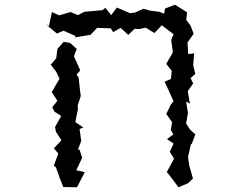

<svg xmlns="http://www.w3.org/2000/svg" viewBox="-20 -754 1040 813"><path d="M665 -647 715 -609 705 -585 712 -532 684 -484 707 -454 704 -420 677 -408 690 -380 715 -325 705 -314 684 -272 709 -236 703 -204 714 -185 687 -165 715 -146 699 -111 717 -82 686 -25 693 -18 736 39 776 22 797 2 784 -44 782 -50 776 -89 789 -146 791 -142 807 -185 785 -205 768 -231 776 -276 768 -324 784 -315 775 -368 798 -401 787 -423 807 -441 798 -477 802 -528 777 -525 774 -574 800 -611 787 -645 768 -671 769 -672 772 -702 721 -734 679 -718 675 -696 655 -704 615 -709 587 -717 552 -701 531 -698 475 -722 451 -690 426 -721 414 -711 337 -704 310 -690 279 -703 230 -689 200 -703 187 -643 173 -652 221 -612 249 -624 299 -602 298 -596 360 -606 362 -605 391 -636 449 -634 459 -618 491 -636 523 -606 550 -632 569 -631 597 -637 634 -614ZM195 -480 218 -450 232 -421 199 -364 223 -327 201 -300 211 -281 239 -263 213 -216 217 -196 240 -160 208 -126 227 -104 208 -53 217 -45 236 8 248 38 306 39 339 -25 303 -33 328 -86 317 -120 310 -121 324 -157 317 -208 333 -214 299 -237 310 -292 309 -307 322 -348 319 -370 313 -426 304 -438 320 -456 293 -516 305 -547 277 -572 250 -577 223 -547 218 -507Z"/></svg>

Font: チョークS
Style: Regular
Weight: 400
Designer: [Stick] Fontworks Inc.
Foundry: [Stick] Fontworks Inc.
Version: Version 1.200;FEAKit 1.0